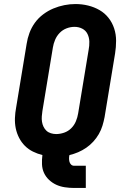

<svg xmlns="http://www.w3.org/2000/svg" viewBox="-20 -766 640 951"><path d="M347 165Q324 165 301 161.5Q278 158 258.5 149Q239 140 223 125Q207 110 198 90.5Q189 71 188 48Q187 25 190 2Q166 -4 143.5 -15Q121 -26 103.5 -43.5Q86 -61 74.5 -83.5Q63 -106 58 -130.5Q53 -155 54 -181.5Q55 -208 60 -234L112 -549Q116 -576 126 -603Q136 -630 153 -653.5Q170 -677 194 -695Q218 -713 244.5 -724Q271 -735 298.5 -740.5Q326 -746 354 -746Q386 -746 416.5 -738.5Q447 -731 473 -716Q499 -701 517.5 -677.5Q536 -654 545.5 -625Q555 -596 555 -564Q555 -532 550 -501L498 -186Q494 -165 487.5 -143.5Q481 -122 469.5 -102Q458 -82 442 -64.5Q426 -47 407 -34Q388 -21 367 -12Q346 -3 324 2Q322 10 322 18.5Q322 27 324 35Q326 43 332 49Q338 55 347 55H405V165ZM258 -102Q278 -102 298 -109Q318 -116 333 -131Q348 -146 356 -165.5Q364 -185 367 -204L419 -519Q423 -539 422.5 -559.5Q422 -580 413.5 -597.5Q405 -615 387.5 -624Q370 -633 349 -633Q329 -633 309.5 -625.5Q290 -618 275.5 -603Q261 -588 253 -569Q245 -550 242 -531L190 -216Q188 -203 187 -189.5Q186 -176 188 -163Q190 -150 195.5 -138.5Q201 -127 210 -118.5Q219 -110 232 -106Q245 -102 258 -102Z"/></svg>

Font: Iosevka Slab XBdEx
Style: Italic
Weight: 800
Width: 7
Italic angle: -9°
Monospace: yes
Designer: Belleve Invis
Foundry: Belleve Invis
Version: Version 11.1.1; ttfautohint (v1.8.3)